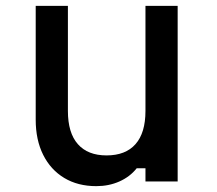

<svg xmlns="http://www.w3.org/2000/svg" viewBox="-20 -620 740 656"><path d="M587 -600V0H477V-45H447Q424 -16 388 0Q352 16 309 16Q246 16 199.5 -12Q153 -40 127.5 -91Q102 -142 102 -211V-600H212V-241Q212 -166 246 -127.5Q280 -89 344 -89Q409 -89 443 -127.5Q477 -166 477 -241V-600Z"/></svg>

Font: Martian Mono
Style: Regular
Weight: 400
Monospace: yes
Designer: Roman Shamin
Foundry: Evil Martians
Version: Version 1.000; ttfautohint (v1.8.4.7-5d5b)